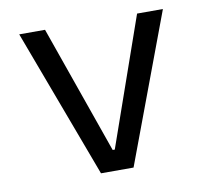

<svg xmlns="http://www.w3.org/2000/svg" viewBox="-64 -588 713 658"><g transform="rotate(-10 293.0 -259.0)"><path d="M236.3 0 43 -517.6H132.8L289.6 -71.8H296.9L453.1 -517.6H543L349.6 0Z"/></g></svg>

Font: Cascadia Mono NF SemiLight
Style: Regular
Weight: 350
Monospace: yes
Designer: Aaron Bell
Foundry: Saja Typeworks
Version: Version 2404.023; ttfautohint (v1.8.4)